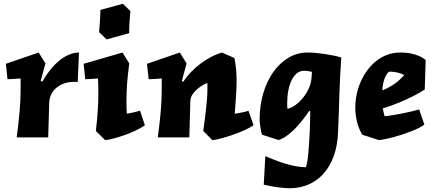

<svg xmlns="http://www.w3.org/2000/svg" viewBox="-20 -732 2324 1023"><path d="M394 -294.9Q389.6 -295.4 385 -295.7Q380.4 -295.9 376 -295.9Q342.3 -295.9 317.4 -285.9Q292.5 -275.9 275.9 -260.3Q259.3 -244.6 251 -224.6Q242.7 -204.6 242.2 -185.1L236.8 0H68.8Q79.6 -79.6 84.7 -141.1Q89.8 -202.6 89.8 -254.9V-314Q79.6 -313 69.1 -312.5Q58.6 -312 49.1 -311.3Q39.6 -310.5 31.7 -310.3Q23.9 -310.1 20 -310.1L11.2 -392.1L186 -452.1L222.2 -394L196.8 -300.8L205.1 -296.9Q224.6 -330.6 247.1 -358.9Q269.5 -387.2 294.2 -407.7Q318.8 -428.2 345.7 -439.9Q372.6 -451.7 400.9 -452.1Z M752 -64.9Q737.8 -54.7 719 -44.7Q700.2 -34.7 679.2 -25.9Q658.2 -17.1 636.7 -9.8Q615.2 -2.4 596.4 2.9Q577.6 8.3 562.7 11.2Q547.9 14.2 540 14.2L490.7 -34.2Q493.7 -58.6 496.1 -83.7Q498.5 -108.9 500.2 -133.1Q502 -157.2 502.9 -179.2Q503.9 -201.2 503.9 -219.2Q503.9 -232.4 503.9 -245.8Q503.9 -259.3 503.7 -272Q503.4 -284.7 502.9 -295.7Q502.4 -306.6 502 -314Q491.7 -313 481.7 -312.5Q471.7 -312 462.4 -311.3Q453.1 -310.5 445.8 -310.3Q438.5 -310.1 434.1 -310.1L425.8 -392.1L632.8 -452.1L668.9 -394Q665 -365.2 662.1 -340.1Q659.2 -314.9 657.5 -291Q655.8 -267.1 654.8 -243.7Q653.8 -220.2 653.8 -194.8Q653.8 -172.4 654.3 -156.2Q654.8 -140.1 655.8 -126Q672.4 -128.9 692.1 -133.3Q711.9 -137.7 726.1 -142.1ZM547.9 -522 507.8 -561Q510.3 -583 511.5 -604Q512.7 -625 513.7 -642.1Q514.6 -661.6 515.1 -679.2L634.8 -711.9L674.8 -672.9Q672.4 -650.9 671.1 -629.9Q669.9 -608.9 668.9 -592.3Q668 -572.8 668 -555.2Z M1331.1 -64.9Q1316.9 -55.2 1297.4 -45.4Q1277.8 -35.6 1256.1 -26.9Q1234.4 -18.1 1212.2 -10.7Q1189.9 -3.4 1170.2 2.2Q1150.4 7.8 1134.8 11Q1119.1 14.2 1110.8 14.2L1063 -34.2Q1066.9 -62 1070.8 -92.5Q1074.7 -123 1077.9 -152.1Q1081.1 -181.2 1083 -206.3Q1085 -231.4 1085 -249V-290Q1074.7 -286.6 1059.6 -277.8Q1044.4 -269 1030 -256.3Q1015.6 -243.7 1005.1 -228Q994.6 -212.4 994.1 -194.8L988.8 0H820.8Q831.5 -79.6 836.7 -141.1Q841.8 -202.6 841.8 -254.9V-314Q831.5 -313 821 -312.5Q810.5 -312 801 -311.3Q791.5 -310.5 783.7 -310.3Q775.9 -310.1 772 -310.1L763.2 -392.1L938 -452.1L974.1 -394L948.7 -299.8L957 -296.9Q975.1 -324.7 999.3 -349.6Q1023.4 -374.5 1050.5 -394.5Q1077.6 -414.6 1106.2 -429.4Q1134.8 -444.3 1162.1 -452.1L1229 -422.9Q1236.3 -386.7 1238.5 -355.5Q1240.7 -324.2 1240.7 -296.9Q1240.7 -282.7 1239.7 -262.2Q1238.8 -241.7 1237.3 -218.5Q1235.8 -195.3 1234.1 -171.1Q1232.4 -147 1231 -126Q1235.4 -126.5 1244.9 -128.2Q1254.4 -129.9 1265.4 -132.1Q1276.4 -134.3 1286.9 -136.7Q1297.4 -139.2 1303.7 -142.1Z M1798.3 -425.8Q1794.4 -372.1 1792.2 -324Q1790 -275.9 1788.3 -228.5Q1786.6 -181.2 1785.2 -131.8Q1783.7 -82.5 1781.2 -26.9Q1778.3 44.9 1757.8 100.6Q1737.3 156.2 1703.1 194.1Q1668.9 231.9 1622.8 251.5Q1576.7 271 1522.5 271Q1513.7 271 1498.5 269.8Q1483.4 268.6 1464.6 266.4Q1445.8 264.2 1425 260.5Q1404.3 256.8 1385.3 252L1393.6 100.1Q1417.5 110.4 1443.8 120.6Q1470.2 130.9 1497.6 139.2Q1524.9 147.5 1553.2 153.1Q1581.5 158.7 1609.4 159.2Q1613.8 149.9 1617.2 129.4Q1620.6 108.9 1623 81.8Q1625.5 54.7 1627.4 23.9Q1629.4 -6.8 1630.6 -36.9Q1631.8 -66.9 1632.3 -93.3Q1632.8 -119.6 1633.3 -138.2L1627.4 -141.1Q1609.4 -114.3 1589.6 -89.4Q1569.8 -64.5 1549.1 -43.7Q1528.3 -22.9 1507.1 -7.8Q1485.8 7.3 1464.4 14.2L1376.5 -14.2Q1372.6 -24.9 1370.1 -37.4Q1367.7 -49.8 1366.2 -61.3Q1364.7 -72.8 1364 -81.8Q1363.3 -90.8 1363.3 -95.2Q1363.3 -169.9 1382.8 -235.1Q1402.3 -300.3 1436.5 -348.6Q1470.7 -397 1517.3 -424.6Q1564 -452.1 1618.2 -452.1Q1638.2 -452.1 1661.4 -450.2Q1684.6 -448.2 1708.5 -444.6Q1732.4 -440.9 1755.6 -436.3Q1778.8 -431.6 1798.3 -425.8ZM1642.1 -349.1Q1633.3 -351.6 1621.3 -353.3Q1609.4 -355 1600.1 -355Q1578.6 -355 1562 -341.6Q1545.4 -328.1 1533.9 -305.2Q1522.5 -282.2 1516.4 -251.2Q1510.3 -220.2 1510.3 -185.1Q1510.3 -177.2 1510.3 -169.2Q1510.3 -161.1 1511.2 -152.8Q1524.9 -153.8 1545.7 -166.7Q1566.4 -179.7 1586.7 -201.9Q1606.9 -224.1 1622.3 -254.4Q1637.7 -284.7 1640.1 -320.8Z M2243.2 -254.9Q2214.8 -236.8 2180.2 -219.2Q2150.4 -204.1 2109.6 -186.8Q2068.8 -169.4 2020 -154.8Q2020.5 -150.9 2021.5 -145Q2022.5 -139.2 2023.9 -133.3Q2025.4 -127.4 2026.9 -121.8Q2028.3 -116.2 2029.3 -112.8Q2047.4 -114.3 2071.3 -118.2Q2095.2 -122.1 2120.4 -127Q2145.5 -131.8 2169.9 -137.5Q2194.3 -143.1 2213.4 -148.9L2241.2 -67.9Q2228.5 -58.6 2209.5 -49.3Q2190.4 -40 2168 -31.2Q2145.5 -22.5 2121.3 -14.6Q2097.2 -6.8 2074.5 -0.7Q2051.8 5.4 2032 9.3Q2012.2 13.2 1998 14.2L1910.2 -14.2Q1891.1 -46.4 1882.1 -83.3Q1873 -120.1 1873 -158.2Q1873 -194.3 1880.6 -230.2Q1888.2 -266.1 1902.8 -298.8Q1917.5 -331.5 1938.5 -359.4Q1959.5 -387.2 1985.8 -408Q2012.2 -428.7 2044.2 -440.4Q2076.2 -452.1 2112.3 -452.1Q2122.1 -452.1 2138.2 -451.2Q2154.3 -450.2 2173.1 -446.3Q2191.9 -442.4 2211.4 -434.3Q2231 -426.3 2248 -412.1ZM2133.3 -332Q2127.4 -335.4 2119.1 -338.9Q2110.8 -342.3 2101.1 -344.7Q2091.3 -347.2 2081.5 -348.6Q2071.8 -350.1 2063 -350.1Q2060.1 -350.1 2057.1 -350.1Q2054.2 -350.1 2051.3 -349.1Q2036.1 -335 2027.3 -308.3Q2018.6 -281.7 2017.1 -250Q2046.9 -262.7 2068.8 -276.6Q2090.8 -290.5 2105 -303.2Q2121.6 -317.4 2133.3 -332Z"/></svg>

Font: Simonetta
Style: Black Italic
Weight: 900
Italic angle: -2°
Designer: Gayaneh Bagdasaryan
Foundry: Brownfox
Version: Version 1.002